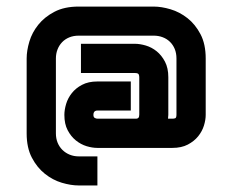

<svg xmlns="http://www.w3.org/2000/svg" viewBox="-20 -566 701 587"><path d="M608.9 -214.8Q608.9 -199.7 603.5 -182.1Q598.1 -164.6 585.9 -149.4Q573.7 -134.3 554.2 -124Q534.7 -113.8 506.8 -113.8H277.8Q262.2 -113.8 244.6 -119.1Q227.1 -124.5 211.9 -136.7Q196.8 -148.9 186.8 -168Q176.8 -187 176.8 -214.8Q176.8 -230 182.1 -248Q187.5 -266.1 199.5 -281.2Q211.4 -296.4 230.7 -306.6Q250 -316.9 277.8 -316.9H379.9V-228H277.8Q276.4 -228 274.4 -227.8Q272.5 -227.5 270.5 -226.3Q268.6 -225.1 267.1 -222.4Q265.6 -219.7 265.6 -214.8Q265.6 -208 269.5 -205.6Q273.4 -203.1 278.8 -203.1H396.5Q400.4 -203.1 403.1 -205.8Q405.8 -208.5 405.8 -215.8V-330.1Q405.8 -334.5 404.1 -338.6Q402.3 -342.8 391.6 -342.8H227.5V-432.1H392.6Q407.7 -432.1 425.8 -426.8Q443.8 -421.4 459 -409.2Q474.1 -397 484.4 -377.4Q494.6 -357.9 494.6 -330.1V-214.8Q494.6 -211.9 494.1 -209Q493.7 -206.1 493.7 -203.1H506.8Q512.2 -203.1 515.9 -204.6Q519.5 -206.1 519.5 -215.8V-387.2Q519.5 -403.3 514.2 -416.3Q508.8 -429.2 499.5 -438.2Q490.2 -447.3 477.5 -452.1Q464.8 -457 449.7 -457H220.7Q204.6 -457 191.7 -451.7Q178.7 -446.3 169.7 -436.8Q160.6 -427.2 155.8 -414.6Q150.9 -401.9 150.9 -387.2V-158.2Q150.9 -142.6 156.2 -129.6Q161.6 -116.7 171.1 -107.4Q180.7 -98.1 193.4 -93Q206.1 -87.9 220.7 -87.9H277.8V1H220.7Q196.8 1 168.9 -7.3Q141.1 -15.6 117.2 -34.7Q93.3 -53.7 77.4 -84Q61.5 -114.3 61.5 -158.2V-387.2Q61.5 -411.1 69.8 -439Q78.1 -466.8 97.2 -490.5Q116.2 -514.2 146.5 -530Q176.8 -545.9 220.7 -545.9H449.7Q473.6 -545.9 501.5 -537.6Q529.3 -529.3 553.2 -510.5Q577.1 -491.7 593 -461.4Q608.9 -431.2 608.9 -387.2Z"/></svg>

Font: Audiowide
Style: Regular
Weight: 400
Version: Version 1.003